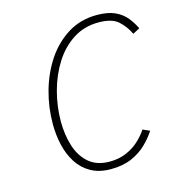

<svg xmlns="http://www.w3.org/2000/svg" viewBox="-107 -806 844 911"><g transform="rotate(-15 314.5 -350.0)"><path d="M327 12Q269.5 12 229 -10.8Q188.5 -33.5 163.2 -73Q138 -112.5 126.5 -162.2Q115 -212 115 -266Q115 -348 137.2 -427.2Q159.5 -506.5 202.5 -570.8Q245.5 -635 307.8 -673.5Q370 -712 450 -712Q505 -712 539.5 -695.8Q574 -679.5 594.8 -653.5Q615.5 -627.5 629 -599L595 -581Q575 -622.5 544.2 -649.2Q513.5 -676 449 -676Q378.5 -676 323.8 -640.8Q269 -605.5 231.5 -546.2Q194 -487 174.5 -414.2Q155 -341.5 155 -267Q155 -203 172.2 -147.5Q189.5 -92 228.2 -58Q267 -24 331 -24Q376.5 -24 412.8 -39.8Q449 -55.5 475.5 -80Q502 -104.5 519 -131L553 -116Q532.5 -84 502.2 -54.8Q472 -25.5 429 -6.8Q386 12 327 12Z"/></g></svg>

Font: Overpass Thin
Style: Italic
Weight: 250
Italic angle: -10°
Designer: Delve Withrington, Dave Bailey, Thomas Jockin
Foundry: Delve Fonts LLC
Version: Version 4.000